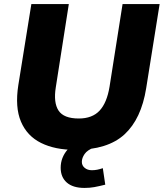

<svg xmlns="http://www.w3.org/2000/svg" viewBox="-20 -725 804 943"><path d="M53 0ZM348 11Q250 11 181.5 -23Q113 -57 83 -127.5Q53 -198 70 -307L134 -705H318L254 -296Q242 -221 267.5 -182Q293 -143 367 -143Q433 -143 469 -181.5Q505 -220 518 -299L582 -705H764L698 -292Q674 -141 591.5 -65Q509 11 348 11ZM395 198Q338 198 308 171.5Q278 145 278 99Q278 49 312 9.5Q346 -30 398 -48L441 0Q409 12 395.5 31.5Q382 51 382 70Q382 88 396 99.5Q410 111 431 111Q445 111 457.5 108.5Q470 106 485 101L497 182Q465 190 443 194Q421 198 395 198Z"/></svg>

Font: Winston ExtraBold
Style: Italic
Weight: 800
Italic angle: -9°
Designer: Original fonts by Vernon Adams / Changes by Cristiano Sobral
Foundry: Original fonts by Vernon Adams / Changes by Cristiano Sobral
Version: Version 2.503;July 17, 2020;FontCreator 13.0.0.2655 64-bit